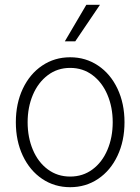

<svg xmlns="http://www.w3.org/2000/svg" viewBox="-20 -780 593 811"><path d="M46.9 -263.7Q46.9 -342.8 76.4 -405.3Q106 -467.8 158.2 -502.9Q210.4 -538.1 276.4 -538.1Q342.3 -538.1 394.5 -502.9Q446.8 -467.8 476.3 -405.3Q505.9 -342.8 505.9 -263.7Q505.9 -184.6 476.3 -122.1Q446.8 -59.6 394.5 -24.4Q342.3 10.7 276.4 10.7Q210.4 10.7 158.2 -24.4Q106 -59.6 76.4 -122.1Q46.9 -184.6 46.9 -263.7ZM456.1 -263.7Q456.1 -327.1 433.8 -379.6Q411.6 -432.1 370.8 -462.6Q330.1 -493.2 276.4 -493.2Q222.7 -493.2 181.9 -462.4Q141.1 -431.6 118.9 -379.4Q96.7 -327.1 96.7 -263.7Q96.7 -199.7 118.9 -147.2Q141.1 -94.7 181.9 -64.5Q222.7 -34.2 276.4 -34.2Q330.1 -34.2 370.8 -64.5Q411.6 -94.7 433.8 -147.2Q456.1 -199.7 456.1 -263.7ZM344.7 -759.8H402.3L297.9 -605.5H253.9Z"/></svg>

Font: Pretendard Std ExtraLight
Style: Regular
Weight: 200
Designer: Base glyphs from Inter by Rasmus Andersson; Hangeul glyphs from Noto Sans CJK(Source Han Sans) by Jang Soo-young and Kan
Foundry: Kil Hyung-jin
Version: Version 1.309